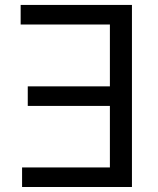

<svg xmlns="http://www.w3.org/2000/svg" viewBox="-20 -747 632 767"><path d="M507.1 -727.3V0H68.2V-78.1H419V-323.9H90.9V-402H419V-649.1H62.5V-727.3Z"/></svg>

Font: Inter UI
Style: Regular
Weight: 400
Designer: Rasmus Andersson
Foundry: rsms
Version: 3.2;8d6f07862